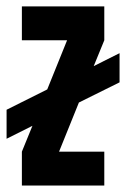

<svg xmlns="http://www.w3.org/2000/svg" viewBox="-38 -575 390 595"><path d="M285.2 -555.2V-450.2L252.4 -370.1L332.5 -410.2V-319.8L206.5 -257.3L145 -105H285.2V0H29.8V-105L62.5 -185.1L-17.6 -145V-234.9L108.4 -297.9L169.9 -450.2H29.8V-555.2Z"/></svg>

Font: Horta
Style: Regular
Weight: 600
Width: 3
Version: Version 0.11